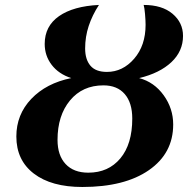

<svg xmlns="http://www.w3.org/2000/svg" viewBox="-20 -744 771 774"><path d="M267.1 -429.2Q216.3 -445.8 188.2 -482.7Q160.2 -519.5 160.2 -566.9Q160.2 -638.7 218 -679Q275.9 -719.2 378.9 -724.1Q352.1 -683.1 337.6 -639.4Q323.2 -595.7 323.2 -548.8Q323.2 -504.4 344.5 -479.2Q365.7 -454.1 411.1 -454.1Q474.6 -454.1 520.8 -507.3Q566.9 -560.5 566.9 -644Q566.9 -660.6 564.7 -686.8Q562.5 -712.9 559.1 -724.1Q633.3 -724.1 675.5 -688.5Q717.8 -652.8 717.8 -599.1Q717.8 -537.6 670.9 -493.4Q624 -449.2 541 -429.2Q601.6 -413.1 639.9 -359.9Q678.2 -306.6 678.2 -242.2Q678.2 -126 580.3 -58.1Q482.4 9.8 312 9.8Q187 9.8 116.5 -44.2Q45.9 -98.1 45.9 -193.8Q45.9 -282.2 106.2 -345.5Q166.5 -408.7 267.1 -429.2ZM513.2 -266.1Q513.2 -329.6 482.9 -364.7Q452.6 -399.9 397 -399.9Q312.5 -399.9 262.2 -339.1Q211.9 -278.3 211.9 -180.2Q211.9 -117.7 244.4 -82.8Q276.9 -47.9 335.9 -47.9Q417 -47.9 465.1 -105.5Q513.2 -163.1 513.2 -266.1Z"/></svg>

Font: Droid Serif
Style: Bold Italic
Weight: 700
Italic angle: -12°
Designer: Monotype Design team
Foundry: Monotype Imaging Inc.
Version: Version 1.03